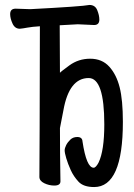

<svg xmlns="http://www.w3.org/2000/svg" viewBox="-20 -732 540 775"><path d="M360 23Q317 23 297 1.5Q277 -20 265.5 -45.5Q254 -71 247.5 -93Q241 -115 241 -125Q241 -134 247 -146Q253 -158 264 -168.5Q275 -179 292 -179Q312 -179 313 -161Q329 -55 358 -55Q367 -55 378 -76Q401 -124 401 -230Q401 -417 338 -417Q259 -417 236 -287L222 -215Q222 -108 224 0Q224 17 199 17Q178 17 158.5 7.5Q139 -2 139 -18Q140 -107 141 -626Q109 -624 90.5 -620.5Q72 -617 60 -616Q40 -616 30.5 -637Q21 -658 21 -675Q21 -697 43 -697L102 -695Q312 -706 341 -712Q364 -712 372.5 -691Q381 -670 381 -653Q381 -631 360 -631L294 -634L221 -630L222 -438Q223 -441 260 -468Q297 -495 344 -495Q392 -495 421 -463Q450 -431 463 -379.5Q476 -328 476 -240Q476 23 360 23Z"/></svg>

Font: LXGW WenKai Mono TC
Style: Bold
Weight: 700
Designer: LXGW / Fontworks Inc.
Foundry: LXGW / Fontworks Inc.
Version: Version 1.330